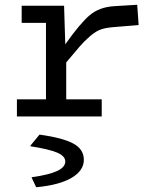

<svg xmlns="http://www.w3.org/2000/svg" viewBox="-20 -489 654 806"><path d="M51 0V-72H173V-393H71V-465H249L254 -303Q317 -392 357 -425.5Q397 -459 458 -463L556 -469L562 -384L467 -376Q419 -373 396 -362.5Q373 -352 347 -327Q332 -314 312.5 -291.5Q293 -269 258 -227V-72H407V0ZM332 182Q332 227 280.5 257.5Q229 288 132 297L113 257V255Q185 245 219.5 229Q254 213 254 189Q254 166 219.5 151.5Q185 137 108 125V122L146 76Q245 90 288.5 114Q332 138 332 182Z"/></svg>

Font: Intel One Mono
Style: Regular
Weight: 400
Monospace: yes
Designer: Fred Shallcrass
Foundry: Frere-Jones Type LLC
Version: Version 1.400;hotconv 1.1.0;makeotfexe 2.6.0;FJTRelease1.4